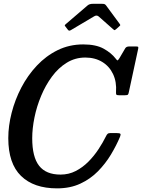

<svg xmlns="http://www.w3.org/2000/svg" viewBox="-20 -1000 763 1031"><path d="M624.5 -265.5Q605 -219 575.8 -170.2Q546.5 -121.5 506 -80.2Q465.5 -39 411.2 -13.8Q357 11.5 286.5 11.5Q161.5 11.5 93 -55.2Q24.5 -122 24.5 -258Q24.5 -324 42.5 -394.2Q60.5 -464.5 94.5 -529.8Q128.5 -595 177.8 -647.5Q227 -700 289.8 -730.8Q352.5 -761.5 427 -761.5Q495.5 -761.5 536.8 -738.5Q578 -715.5 601 -685.5Q608.5 -675.5 611 -675.5Q613.5 -675.5 621 -687L653 -741.5Q659 -750.5 674 -750.5H711Q720 -750.5 721.8 -748.2Q723.5 -746 722 -738L672 -506Q670 -495 666.8 -491.8Q663.5 -488.5 650 -488.5H619.5Q607 -488.5 604.8 -492Q602.5 -495.5 603 -505.5Q607 -560 587.2 -602Q567.5 -644 528.8 -667.5Q490 -691 438 -691Q383.5 -691 338.5 -663.2Q293.5 -635.5 259 -588.8Q224.5 -542 200.8 -485Q177 -428 165 -368.8Q153 -309.5 153 -257.5Q153 -157 190 -109.8Q227 -62.5 305 -62.5Q349.5 -62.5 386.8 -81.8Q424 -101 454.8 -132Q485.5 -163 509.2 -199.2Q533 -235.5 549.5 -269Q553 -277 557.8 -281.2Q562.5 -285.5 573 -285.5H604.5Q623 -285.5 626.2 -281.5Q629.5 -277.5 624.5 -265.5ZM343.5 -841.5 332 -856.5Q327 -862.5 327.8 -864.5Q328.5 -866.5 335 -872L450.5 -971Q460.5 -979.5 478.5 -979.5H528Q538 -979.5 542 -977.5Q546 -975.5 549.5 -971L623.5 -870.5Q626 -866.5 625.8 -864.8Q625.5 -863 621 -859L603.5 -843.5Q596.5 -837.5 594.5 -838Q592.5 -838.5 587.5 -843L510 -911.5Q499 -921 485 -912L361 -838.5Q354.5 -834.5 350.8 -835.5Q347 -836.5 343.5 -841.5Z"/></svg>

Font: Besley* Narrow Medium
Style: Italic
Weight: 500
Width: 4
Italic angle: -13°
Designer: Owen Earl
Foundry: indestructible type*
Version: Version 3.000; ttfautohint (v1.8.3)